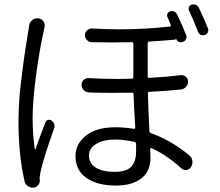

<svg xmlns="http://www.w3.org/2000/svg" viewBox="-20 -827 1016 888"><path d="M114.3 -706.1Q116.2 -722.7 128.4 -733.4Q140.6 -744.1 156.2 -742.2Q171.9 -741.2 180.7 -728.5Q189.5 -715.8 185.5 -700.2Q182.6 -687.5 180.7 -676.8Q162.1 -593.8 146.5 -476.6Q130.9 -359.4 130.9 -281.2Q130.9 -208 140.6 -138.7Q140.6 -136.7 142.1 -136.7Q143.6 -136.7 144.5 -137.7Q164.1 -194.3 190.4 -261.7Q194.3 -270.5 203.1 -272.5Q211.9 -274.4 218.8 -268.6Q232.4 -258.8 232.4 -244.1Q232.4 -238.3 229.5 -231.4Q179.7 -89.8 168.9 -38.1Q163.1 -13.7 163.1 0Q163.1 2.9 164.1 4.9V6.8Q165 19.5 156.2 29.8Q147.5 40 133.8 41Q132.8 41 131.8 41Q119.1 41 108.4 33.2Q96.7 25.4 93.8 11.7Q65.4 -109.4 65.4 -268.6Q65.4 -294.9 66.9 -325.7Q68.4 -356.4 70.3 -382.3Q72.3 -408.2 76.7 -442.4Q81.1 -476.6 83.5 -497.6Q85.9 -518.6 90.8 -553.7Q95.7 -588.9 97.7 -601.6Q99.6 -614.3 105 -646.5Q110.4 -678.7 110.4 -680.7Q113.3 -693.4 114.3 -706.1ZM609.4 -126Q609.4 -147.5 609.4 -162.1Q608.4 -168.9 601.6 -170.9Q553.7 -181.6 512.7 -181.6Q459 -181.6 425.3 -161.6Q391.6 -141.6 391.6 -109.4Q391.6 -71.3 422.9 -51.8Q454.1 -32.2 509.8 -32.2Q565.4 -32.2 587.4 -56.6Q609.4 -81.1 609.4 -126ZM817.4 -479.5Q830.1 -480.5 839.8 -471.7Q849.6 -462.9 849.6 -450.2Q849.6 -435.5 840.3 -425.3Q831.1 -415 817.4 -413.1Q740.2 -405.3 670.9 -402.3Q664.1 -402.3 664.1 -394.5Q665 -348.6 670.9 -220.7Q671.9 -212.9 678.7 -210.9Q768.6 -179.7 854.5 -109.4Q867.2 -99.6 869.6 -84Q872.1 -68.4 863.3 -54.7Q856.4 -43 842.3 -41Q828.1 -39.1 818.4 -48.8Q752 -109.4 681.6 -141.6Q678.7 -142.6 676.8 -141.6Q674.8 -140.6 674.8 -137.7Q675.8 -122.1 675.8 -94.7Q675.8 -35.2 633.8 -2Q591.8 31.2 515.6 31.2Q430.7 31.2 379.9 -3.9Q329.1 -39.1 329.1 -105.5Q329.1 -160.2 376.5 -199.2Q423.8 -238.3 514.6 -238.3Q555.7 -238.3 598.6 -231.4Q601.6 -230.5 603.5 -232.4Q605.5 -234.4 605.5 -237.3Q598.6 -350.6 597.7 -391.6Q597.7 -399.4 589.8 -398.4Q543 -397.5 498 -397.5Q441.4 -397.5 391.6 -399.4Q377 -400.4 367.2 -410.2Q357.4 -419.9 357.4 -434.6Q357.4 -448.2 367.2 -457.5Q377 -466.8 389.6 -465.8Q455.1 -461.9 525.4 -461.9Q556.6 -461.9 589.8 -462.9Q596.7 -462.9 596.7 -470.7V-625Q596.7 -631.8 589.8 -631.8Q543 -630.9 498 -630.9Q451.2 -630.9 404.3 -631.8Q391.6 -631.8 382.3 -641.6Q373 -651.4 373 -665Q373 -677.7 382.3 -686.5Q391.6 -695.3 404.3 -695.3Q468.8 -691.4 532.2 -691.4Q650.4 -691.4 765.6 -704.1Q772.5 -705.1 769.5 -711.9Q769.5 -712.9 763.7 -726.6Q757.8 -740.2 754.9 -747.1Q751 -755.9 754.4 -763.7Q757.8 -771.5 766.6 -774.4Q776.4 -777.3 785.6 -773.4Q794.9 -769.5 798.8 -760.7Q822.3 -712.9 840.8 -665Q844.7 -656.2 840.3 -646.5Q835.9 -636.7 826.2 -633.8L825.2 -632.8Q815.4 -629.9 806.6 -633.8Q797.9 -637.7 794.9 -647.5L793.9 -649.4Q793.9 -643.6 788.1 -643.6Q748 -639.6 669.9 -634.8Q663.1 -633.8 663.1 -627V-473.6Q663.1 -465.8 669.9 -466.8Q745.1 -470.7 817.4 -479.5ZM854.5 -777.3Q852.5 -781.2 852.5 -786.1Q852.5 -790 853.5 -793.9Q857.4 -802.7 866.2 -805.7Q871.1 -806.6 875 -806.6Q879.9 -806.6 885.7 -804.7Q894.5 -800.8 899.4 -792Q921.9 -745.1 941.4 -696.3Q943.4 -691.4 943.4 -687.5Q943.4 -682.6 941.4 -677.7Q936.5 -668 926.8 -665Q922.9 -664.1 918.9 -664.1Q913.1 -664.1 908.2 -666Q898.4 -670.9 895.5 -680.7Q873 -739.3 854.5 -777.3Z"/></svg>

Font: Gen Jyuu Gothic P Normal
Style: Regular
Weight: 300
Designer: [Source Han Sans]
Ryoko NISHIZUKA  (kana & ideographs); Paul D. Hunt (Latin, Greek & Cyrillic); Wenlong ZHANG  (bopomofo
Version: Version 1.002.20150607